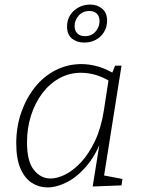

<svg xmlns="http://www.w3.org/2000/svg" viewBox="-20 -812 622 839"><path d="M187 7Q150 7 119 -13Q88 -33 69.5 -75.5Q51 -118 51 -186Q51 -257 72.5 -319.5Q94 -382 132 -430Q170 -478 222.5 -505Q275 -532 336 -532Q370 -532 408 -521.5Q446 -511 487 -485L467 -486L483 -525H511L431 -21L415 -49L515 -30L511 -2L385 3L419 -209L432 -226Q406 -145 363.5 -93Q321 -41 274.5 -17Q228 7 187 7ZM201 -32Q231 -32 266.5 -50Q302 -68 335.5 -104.5Q369 -141 395.5 -197Q422 -253 434 -330L456 -473L465 -454Q431 -475 398.5 -484.5Q366 -494 334 -494Q283 -494 239.5 -470Q196 -446 164.5 -404Q133 -362 115.5 -307Q98 -252 98 -190Q98 -107 128 -69.5Q158 -32 201 -32ZM348 -626Q316 -626 294.5 -643.5Q273 -661 273 -696Q273 -725 287 -746.5Q301 -768 324 -780Q347 -792 374 -792Q405 -792 426.5 -774Q448 -756 448 -721Q448 -694 434.5 -672Q421 -650 398.5 -638Q376 -626 348 -626ZM351 -654Q381 -654 398 -674.5Q415 -695 415 -720Q415 -740 403.5 -752Q392 -764 370 -764Q342 -764 324 -744Q306 -724 306 -698Q306 -678 318 -666Q330 -654 351 -654Z"/></svg>

Font: Bitter Thin Light
Style: Italic
Weight: 300
Italic angle: -9°
Version: Version 2.002